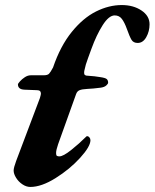

<svg xmlns="http://www.w3.org/2000/svg" viewBox="-20 -726 612 760"><path d="M34 -51Q34 -62 44 -89L138 -338Q142 -352 142 -355Q142 -369 127 -369L77 -371Q51 -372 51 -392Q51 -395 59 -404Q67 -413 78.5 -420.5Q90 -428 102 -428H153Q168 -428 174 -434Q180 -440 190 -459Q219 -544 264 -599.5Q309 -655 360 -680.5Q411 -706 462 -706Q508 -706 540 -684.5Q572 -663 572 -630Q572 -602 559 -579Q546 -556 525 -556Q508 -556 500.5 -568.5Q493 -581 482 -612Q473 -637 462.5 -651Q452 -665 434 -665Q411 -665 386.5 -626.5Q362 -588 342 -533Q339 -524 328.5 -496Q318 -468 315 -451Q313 -445 313 -437Q313 -431 317 -428.5Q321 -426 330 -426Q336 -426 354 -424L375 -421Q397 -418 402.5 -413Q408 -408 408 -399Q408 -394 400.5 -387.5Q393 -381 379 -379Q349 -375 325 -374Q305 -373 295 -369Q285 -365 281 -353L210 -155Q202 -132 202 -120Q202 -111 205.5 -109Q209 -107 215 -107Q230 -107 261.5 -132Q293 -157 320 -184Q323 -187 324 -187Q330 -187 334 -182Q338 -177 338 -171Q338 -146 297 -101Q256 -56 200 -21Q144 14 100 14Q84 14 68.5 3.5Q53 -7 43.5 -22.5Q34 -38 34 -51Z"/></svg>

Font: EB Garamond ExtraBold
Style: Italic
Weight: 800
Italic angle: -17.2°
Designer: Georg Duffner and Octavio Pardo
Foundry: Georg Duffner
Version: Version 1.000